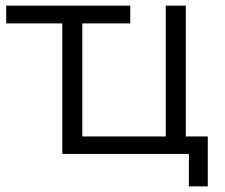

<svg xmlns="http://www.w3.org/2000/svg" viewBox="-20 -546 797 681"><path d="M2 -526V-463H201V0H650V115H717V-62H639V-526H568V-62H272V-463H442V-526Z"/></svg>

Font: Montserrat Z
Style: Regular
Weight: 400
Designer: Julieta Ulanovsky
Foundry: Julieta Ulanovsky
Version: Version 8.000